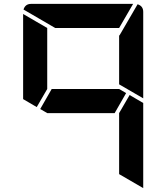

<svg xmlns="http://www.w3.org/2000/svg" viewBox="-20 -1020 856 988"><path d="M629 -541 570 -438H223L187 -459L246 -562H593ZM169 -469 99 -510V-948L223 -876V-562ZM647 -531 717 -490V-52L593 -124V-438ZM688 -998Q717 -989 717 -959V-514L593 -586V-838H595ZM264 -876 101 -971Q110 -1000 140 -1000H665L593 -876Z"/></svg>

Font: DSEG7 Modern
Style: Bold
Weight: 700
Designer: Keshikan(Twitter:@keshinomi_88pro)
Version: Version 0.46